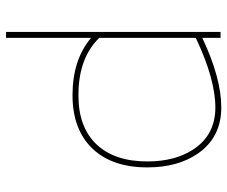

<svg xmlns="http://www.w3.org/2000/svg" viewBox="-78 -668 748 632"><g transform="rotate(-90 296.0 -352.0)"><path d="M487.3 -399.4Q420.9 -467.8 298.8 -467.8H297.4Q192.4 -467.8 135.7 -407.2Q80.6 -347.7 80.6 -241.2Q80.6 -147.5 122.1 -86.9Q169.4 -17.1 258.3 -17.1Q351.1 -17.1 487.3 -81.5ZM506.8 0H487.3V-60.1Q355 2.4 258.3 2.4Q161.1 2.4 107.9 -72.8Q61 -139.2 61 -241.2Q61 -356 122.1 -420.9Q185.1 -487.3 298.8 -487.3Q415 -487.3 487.3 -426.3V-706.1H506.8Z"/></g></svg>

Font: Fortheenas_01
Style: Regular
Weight: 100
Designer: Situjuh Nazara
Version: Version 1.10 September 8, 2014